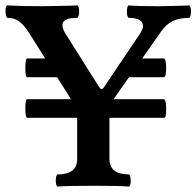

<svg xmlns="http://www.w3.org/2000/svg" viewBox="-34 -686 725 709"><path d="M671.4 -643.6Q671.4 -634.3 669.4 -627.2Q667.5 -620.1 664.1 -620.1Q630.4 -620.1 605.5 -608.9Q580.6 -597.7 561 -569.8L491.2 -470.2H571.3Q574.7 -470.2 577.1 -461.4Q579.6 -452.6 579.6 -436Q579.6 -400.9 571.3 -400.9H442.4L396 -335L385.7 -319.8H571.3Q574.7 -319.8 577.1 -311.3Q579.6 -302.7 579.6 -287.1Q579.6 -265.1 577.9 -258.1Q576.2 -251 571.3 -251H370.1V-244.1V-99.1Q370.1 -42 441.9 -42Q444.8 -42 446.8 -34.2Q448.7 -26.4 448.7 -16.6Q448.7 -8.3 447 -2.7Q445.3 2.9 441.9 2.9Q409.7 0 312 0Q213.4 0 179.2 2.9Q175.8 2.9 173.8 -3.7Q171.9 -10.3 171.9 -19.5Q171.9 -28.8 173.8 -35.4Q175.8 -42 179.2 -42Q251 -42 251 -99.1V-241.2V-251H66.4Q59.6 -251 59.6 -285.2Q59.6 -319.8 66.4 -319.8H228L219.2 -334L176.8 -400.9H66.4Q59.6 -400.9 59.6 -435.5Q59.6 -470.2 66.4 -470.2H132.8L74.2 -563Q55.2 -593.3 36.9 -606.7Q18.6 -620.1 -5.9 -620.1Q-9.3 -620.1 -11.5 -628.2Q-13.7 -636.2 -13.7 -646Q-13.7 -666.5 -5.9 -666Q39.6 -663.1 121.1 -663.1Q155.8 -663.1 186 -664.1Q216.3 -665 226.1 -665L251 -666Q254.4 -666 256.3 -659.4Q258.3 -652.8 258.3 -643.6Q258.3 -634.3 256.3 -627.2Q254.4 -620.1 251 -620.1Q196.8 -620.1 196.8 -594.2Q196.8 -579.1 207 -563L331.1 -366.2Q336.9 -356.9 340.8 -356.9Q345.7 -356.9 352.1 -367.2L481.9 -560.1Q494.1 -578.6 494.1 -588.9Q494.1 -620.1 441.9 -620.1Q438.5 -620.1 436.5 -627Q434.6 -633.8 434.6 -643.1Q434.6 -652.8 436.5 -659.7Q438.5 -666.5 441.9 -666Q471.2 -663.1 549.8 -663.1Q578.6 -663.1 605 -664.1Q631.3 -665 639.6 -665L664.1 -666Q667.5 -666 669.4 -659.4Q671.4 -652.8 671.4 -643.6Z"/></svg>

Font: JuniusX
Style: Bold
Weight: 700
Designer: Peter S. Baker
Foundry: Briery Creek Software
Version: Version 1.004